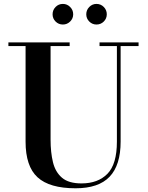

<svg xmlns="http://www.w3.org/2000/svg" viewBox="-20 -972 774 1006"><path d="M706 -750V-730.5H612V-230Q612 -106.5 554.2 -46Q496.5 14.5 376 14.5Q239.5 14.5 176.8 -43Q114 -100.5 114 -230V-730.5H24V-750H345V-730.5H245V-240Q245 -174 257.5 -122.2Q270 -70.5 304.8 -40.8Q339.5 -11 407 -11Q493.5 -11 543 -61.5Q592.5 -112 592.5 -230V-730.5H501.5V-750ZM485.5 -843.5Q463.5 -843.5 447.8 -859.2Q432 -875 432 -897Q432 -919.5 447.8 -935.5Q463.5 -951.5 485.5 -951.5Q508 -951.5 523.8 -935.5Q539.5 -919.5 539.5 -897Q539.5 -875 523.8 -859.2Q508 -843.5 485.5 -843.5ZM309.5 -843.5Q287 -843.5 271.2 -859.2Q255.5 -875 255.5 -897Q255.5 -919.5 271.2 -935.5Q287 -951.5 309.5 -951.5Q331.5 -951.5 347.5 -935.5Q363.5 -919.5 363.5 -897Q363.5 -875 347.5 -859.2Q331.5 -843.5 309.5 -843.5Z"/></svg>

Font: Bodoni Moda SemiBold
Style: Regular
Weight: 600
Designer: Owen Earl
Foundry: indestructible type
Version: Version 2.005; ttfautohint (v1.8.4.7-5d5b)